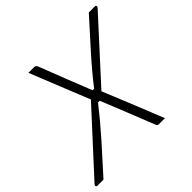

<svg xmlns="http://www.w3.org/2000/svg" viewBox="-204 -873 1045 1045"><g transform="rotate(-45 319.0 -350.0)"><path d="M-20 0Q-28 0 -29.5 -6Q-31 -12 -24 -19Q53 -103 130.5 -187.5Q208 -272 286 -357Q253 -440 217.5 -527Q182 -614 148 -700H192Q204 -700 210 -687Q239 -612 269 -535Q299 -458 328 -386H340Q401 -465 472 -543.5Q543 -622 613 -700H658Q667 -700 668 -694Q669 -688 662 -681L358 -348Q392 -265 428 -177Q464 -89 499 0H453Q446 0 443 -3Q440 -6 437 -13Q407 -89 375.5 -168Q344 -247 315 -318H302Q240 -239 169.5 -159.5Q99 -80 26 0Z"/></g></svg>

Font: Recursive Sn Lnr St Lt
Style: Italic
Weight: 300
Italic angle: -15°
Version: Version 1.079;hotconv 1.0.112;makeotfexe 2.5.65598; ttfautoh